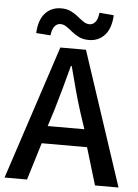

<svg xmlns="http://www.w3.org/2000/svg" viewBox="-57 -860 650 903"><g transform="rotate(5 268.0 -408.0)"><path d="M426 0 373 -176H159L105 0H-1L207 -632H328L537 0ZM180 -259H353L326 -341Q310 -391 296 -444Q282 -497 268 -550H264Q250 -497 235.5 -444Q221 -391 206 -341ZM337 -679Q310 -679 290.5 -688.5Q271 -698 256 -710.5Q241 -723 227 -732.5Q213 -742 198 -742Q182 -742 170.5 -728Q159 -714 156 -685L88 -690Q91 -752 120 -784Q149 -816 196 -816Q222 -816 241.5 -806.5Q261 -797 276 -784.5Q291 -772 305 -762.5Q319 -753 334 -753Q350 -753 361.5 -767Q373 -781 376 -811L444 -805Q441 -743 412 -711Q383 -679 337 -679Z"/></g></svg>

Font: Narnoor Medium
Style: Regular
Weight: 500
Designer: S. Sridhar Murthy
Foundry: SIL International
Version: Version 3.000